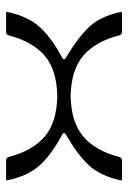

<svg xmlns="http://www.w3.org/2000/svg" viewBox="88 -694 431 648"><g transform="rotate(-90 304.0 -369.5)"><path d="M519 -173.8Q512.2 -173.8 508.8 -184.1Q488.8 -262.2 441.4 -303.7Q394 -345.2 304.2 -347.2Q214.8 -345.2 167 -303.7Q119.1 -262.2 99.1 -184.1Q96.2 -174.3 88.9 -173.8H24.9Q18.1 -173.8 20 -179.2Q35.2 -247.1 70.8 -285.6Q106.9 -324.2 173.8 -362.8Q185.1 -369.6 173.8 -376Q108.9 -410.2 71.8 -450.2Q34.7 -490.2 20 -560.1Q18.1 -564.9 24.9 -564.9H88.9Q95.7 -564.9 99.1 -555.2Q119.1 -477.1 166.5 -435.5Q213.9 -394 304.2 -392.1Q394 -394 441.4 -435.5Q488.8 -477.1 508.8 -555.2Q511.7 -564.9 519 -564.9H583Q589.8 -564.9 587.9 -560.1Q573.2 -490.2 536.1 -450.2Q499 -410.2 434.1 -376Q422.9 -369.6 434.1 -362.8Q501 -323.2 537.1 -285.2Q573.2 -247.1 587.9 -179.2Q589.8 -174.3 583 -173.8Z"/></g></svg>

Font: BrevierViennese-Regular
Style: Regular
Weight: 400
Designer: Johannes Lang & Ellmer Stefan
Foundry: Johannes Lang & Ellmer Stefan
Version: Version 1.001;PS 001.001;hotconv 1.0.70;makeotf.lib2.5.58329